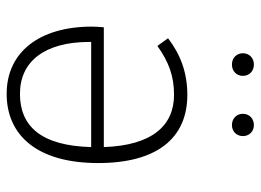

<svg xmlns="http://www.w3.org/2000/svg" viewBox="-123 -649 783 577"><g transform="rotate(90 268.5 -360.5)"><path d="M174 -666C194 -666 208 -680 208 -699C208 -718 194 -732 174 -732C154 -732 140 -718 140 -699C140 -680 154 -666 174 -666ZM356 -666C375 -666 389 -680 389 -699C389 -718 375 -732 356 -732C336 -732 322 -718 322 -699C322 -680 336 -666 356 -666ZM265 -532C198 -532 143 -511 95 -474L118 -442C166 -476 208 -492 265 -492C357 -492 417 -427 422 -281H62C61 -271 60 -255 60 -245C60 -87 137 11 262 11C386 11 470 -80 470 -264C470 -441 395 -532 265 -532ZM262 -29C164 -29 106 -104 106 -238V-243H422C418 -92 359 -29 262 -29Z"/></g></svg>

Font: Fira Sans ExtraLight
Style: Regular
Weight: 200
Designer: bBox Type GmbH & Carrois Corporate GbR & Edenspiekermann AG
Foundry: bBox Type GmbH & Carrois Corporate GbR & Edenspiekermann AG
Version: Version 4.300;PS 004.300;hotconv 1.0.88;makeotf.lib2.5.64775